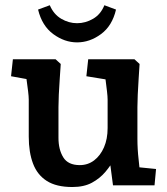

<svg xmlns="http://www.w3.org/2000/svg" viewBox="-20 -726 655 752"><path d="M263.2 6.5Q200.8 6.5 163.5 -17.2Q126.1 -41 109.4 -85.2Q92.6 -129.5 92.6 -191.1V-336.3Q92.6 -347.8 90 -369.1Q87.4 -390.5 83.9 -415.3Q80.4 -440.1 77.4 -460.9L133.1 -407.4L23.3 -427.4L30.5 -494H197.6L217.9 -475.4Q216.3 -449.9 214 -417.5Q211.6 -385 210.3 -355.1Q209 -325.3 209 -306.3V-186.2Q209 -140.3 227.8 -109.8Q246.6 -79.3 292.5 -79.3Q324.1 -79.3 348.6 -97.8Q373.1 -116.4 387.3 -149Q401.5 -181.7 401.5 -224.5V-336.3Q401.5 -347.2 399.1 -368.2Q396.8 -389.2 393.5 -413.4Q390.2 -437.5 387.2 -457.7L442.6 -407.1L318.3 -427.4L325.5 -494H506.5L526.7 -475.4Q525.1 -449.9 523 -417.5Q520.8 -385 519.5 -355.1Q518.2 -325.3 518.2 -306.3V-182.5Q518.2 -141.5 523 -100.6Q527.8 -59.7 531.5 -18.4L475.1 -75.7L591.2 -64.1L585.2 0H422.6L405.5 -130.1L429.5 -106.1Q414.6 -78.8 393 -53.1Q371.4 -27.4 340.1 -10.4Q308.9 6.5 263.2 6.5ZM129.1 -688.5 175 -705.5Q190.1 -670 219.8 -652.5Q249.5 -635.1 281.9 -635.1Q314.7 -635.1 344.7 -652.5Q374.7 -670 388.8 -705.5L434.4 -688.5Q419.5 -624.7 375.5 -592.4Q331.6 -560 281.9 -560Q232.8 -560 188.7 -592.4Q144.6 -624.7 129.1 -688.5Z"/></svg>

Font: Andada Pro
Style: Regular
Weight: 400
Designer: Carolina Giovagnoli
Foundry: Huerta Tipografica
Version: Version 3.003